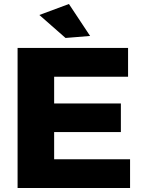

<svg xmlns="http://www.w3.org/2000/svg" viewBox="-20 -941 715 961"><path d="M68 -701H621V-557H251V-423H585V-280H251V-144H631V0H68ZM325 -921 431 -761 308 -751 177 -866Z"/></svg>

Font: Alexandria
Style: Bold
Weight: 700
Designer: Mohamed Gaber
Foundry: Kief Type Foundry
Version: Version 5.100